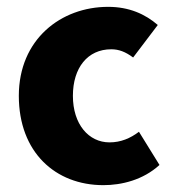

<svg xmlns="http://www.w3.org/2000/svg" viewBox="-20 -529 509 561"><path d="M282 12C335 12 398 -3 446 -47L386 -144C361 -125 333 -113 300 -113C239 -113 193 -166 193 -249C193 -331 236 -385 305 -385C327 -385 346 -378 369 -361L441 -456C404 -488 357 -509 296 -509C158 -509 35 -414 35 -249C35 -84 142 12 282 12Z"/></svg>

Font: Source Sans Pro
Style: Bold
Weight: 700
Designer: Paul D. Hunt
Foundry: Adobe Systems Incorporated
Version: Version 3.006;hotconv 1.0.111;makeotfexe 2.5.65597